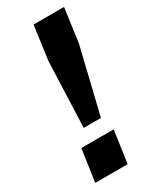

<svg xmlns="http://www.w3.org/2000/svg" viewBox="-182 -742 639 791"><g transform="rotate(-30 137.5 -346.0)"><path d="M94 -220H176L251 -532L273 -692H128L106 -532ZM22 0H176L198 -153H44Z"/></g></svg>

Font: Ronzino Bold
Style: Italic
Weight: 700
Italic angle: -8°
Designer: Nunzio Mazzaferro
Foundry: Collletttivo
Version: Version 1.000;Glyphs 3.3 (3337)